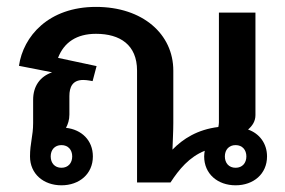

<svg xmlns="http://www.w3.org/2000/svg" viewBox="-20 -537 840 565"><path d="M160.8 -110C180.8 -110 192.5 -95.8 192.5 -76.7C192.5 -57.5 180.8 -43.3 160.8 -43.3C140.8 -43.3 129.2 -57.5 129.2 -76.7C129.2 -95.8 140.8 -110 160.8 -110ZM673.3 -110C693.3 -110 705 -95.8 705 -76.7C705 -57.5 693.3 -43.3 673.3 -43.3C653.3 -43.3 641.7 -57.5 641.7 -76.7C641.7 -95.8 653.3 -110 673.3 -110ZM150.8 -366.7C168.3 -412.5 205.8 -437.5 262.5 -437.5C333.3 -437.5 383.3 -405 383.3 -329.2V0H481.7C506.7 -38.3 536.7 -75 582.5 -93.3C581.7 -88.3 580.8 -82.5 580.8 -76.7C580.8 -25 620.8 8.3 673.3 8.3C725.8 8.3 765.8 -25 765.8 -76.7C765.8 -115 743.3 -144.2 710 -155.8C722.5 -166.7 731.7 -180 731.7 -198.3V-500H624.2V-176.7C624.2 -171.7 623.3 -167.5 622.5 -163.3C560.8 -155.8 518.3 -128.3 487.5 -96.7C488.3 -122.5 490 -150 490 -175V-329.2C490 -436.7 400 -516.7 262.5 -516.7C122.5 -516.7 48.3 -430 35.8 -343.3L133.3 -324.2C97.5 -311.7 77.5 -283.3 77.5 -243.3V-175C77.5 -136.7 68.3 -115.8 68.3 -76.7C68.3 -25 108.3 8.3 160.8 8.3C213.3 8.3 253.3 -25 253.3 -76.7C253.3 -124.2 220 -155.8 174.2 -160.8C180 -171.7 184.2 -184.2 184.2 -200V-254.2C184.2 -280.8 193.3 -301.7 225 -301.7C236.7 -301.7 251.7 -298.3 252.5 -298.3L264.2 -342.5Z"/></svg>

Font: Boon SemiBold
Style: Regular
Weight: 600
Designer: Sungsit Sawaiwan
Foundry: FontUni
Version: Version 2.0